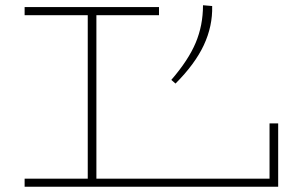

<svg xmlns="http://www.w3.org/2000/svg" viewBox="-20 -713 1148 733"><path d="M1042 -242V0H74V-31H315V-655H74V-686H587V-655H348V-31H1009V-242ZM790 -690Q792 -613 758 -540.5Q724 -468 650 -394L634 -408Q699 -483 727 -549.5Q755 -616 755 -693Z"/></svg>

Font: BioRhyme Expanded ExtraLight
Style: Regular
Weight: 275
Width: 7
Designer: Aoife Mooney
Foundry: Aoife Mooney Type
Version: Version 1.001